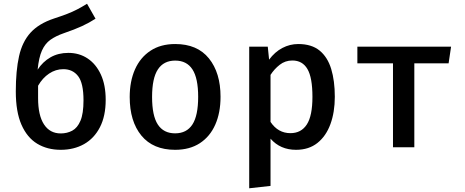

<svg xmlns="http://www.w3.org/2000/svg" viewBox="-20 -793 2502 1034"><path d="M448.7 -772.8 494.4 -692.3Q460.5 -670.3 421.5 -652.3Q382.6 -634.4 322.6 -613.8Q280 -599 251.3 -578.5Q222.6 -557.9 205.9 -520.8Q189.2 -483.6 182.6 -417.9Q210.3 -460.5 252.1 -484.4Q293.8 -508.2 348.2 -508.2Q407.2 -508.2 452.3 -477.9Q497.4 -447.7 523.3 -391.3Q549.2 -334.9 549.2 -255.4Q549.2 -168.2 518.2 -107.9Q487.2 -47.7 432.6 -16.9Q377.9 13.8 307.2 13.8Q234.9 13.8 180.5 -19Q126.2 -51.8 95.6 -121.3Q65.1 -190.8 65.1 -300.5Q65.1 -412.8 82.6 -490.5Q100 -568.2 144.6 -617.2Q189.2 -666.2 270.8 -693.3Q311.8 -706.7 341 -717.9Q370.3 -729.2 395.1 -742.1Q420 -754.9 448.7 -772.8ZM185.1 -264.6Q185.1 -171.8 216.9 -123.1Q248.7 -74.4 307.2 -74.4Q341 -74.4 369 -89.2Q396.9 -104.1 413.3 -142.6Q429.7 -181 429.7 -252.8Q429.7 -345.1 400.8 -382.8Q371.8 -420.5 321 -420.5Q280 -420.5 244.6 -396.9Q209.2 -373.3 185.1 -331.3Z M923.6 -555.9Q1042.6 -555.9 1105.1 -478.5Q1167.7 -401 1167.7 -271.8Q1167.7 -185.6 1139.2 -121.5Q1110.8 -57.4 1056.2 -21.8Q1001.5 13.8 923.1 13.8Q804.6 13.8 741.5 -62.8Q678.5 -139.5 678.5 -270.8Q678.5 -354.9 706.9 -419.2Q735.4 -483.6 790.3 -519.7Q845.1 -555.9 923.6 -555.9ZM923.6 -466.7Q861.5 -466.7 830.3 -419.2Q799 -371.8 799 -270.8Q799 -169.7 830 -122.3Q861 -74.9 923.1 -74.9Q985.1 -74.9 1016.2 -122.6Q1047.2 -170.3 1047.2 -271.8Q1047.2 -371.8 1016.4 -419.2Q985.6 -466.7 923.6 -466.7Z M1586.2 -555.9Q1657.9 -555.9 1701 -520.8Q1744.1 -485.6 1763.6 -421.8Q1783.1 -357.9 1783.1 -271.8Q1783.1 -189.2 1759.5 -124.6Q1735.9 -60 1689.5 -23.1Q1643.1 13.8 1574.4 13.8Q1489.2 13.8 1436.9 -46.2V208.2L1322.1 221V-541.5H1422.1L1429.2 -471.8Q1460 -513.3 1500.5 -534.6Q1541 -555.9 1586.2 -555.9ZM1554.4 -467.2Q1515.9 -467.2 1486.4 -444.1Q1456.9 -421 1436.9 -389.7V-136.4Q1477.4 -75.9 1544.1 -75.9Q1602.1 -75.9 1632.3 -122.6Q1662.6 -169.2 1662.6 -271.3Q1662.6 -375.4 1635.6 -421.3Q1608.7 -467.2 1554.4 -467.2Z M2409.2 -541.5 2395.9 -451.8H2211.3V0H2096.4V-451.8H1904.6V-541.5Z"/></svg>

Font: Fira Code Medium
Style: Regular
Weight: 500
Designer: Carrois Corporate, Edenspiekermann AG, Nikita Prokopov
Foundry: Carrois Corporate, Edenspiekermann AG, Nikita Prokopov
Version: Version 6.002